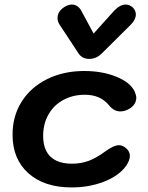

<svg xmlns="http://www.w3.org/2000/svg" viewBox="-20 -811 649 841"><path d="M35 -221Q35 -303 75 -366Q115 -429 186.5 -464.5Q258 -500 349 -500Q428 -500 489.5 -475Q551 -450 570 -410Q577 -393 577 -383Q577 -351 542 -332Q524 -323 507 -323Q480 -323 459 -348Q421 -396 352 -396Q299 -396 257 -373Q215 -350 192 -309Q169 -268 169 -216Q169 -156 201 -125Q233 -94 296 -94Q335 -94 368.5 -106.5Q402 -119 440 -147Q478 -175 501 -175Q516 -175 531 -163Q549 -148 549 -128Q549 -109 532 -84Q501 -41 436 -15.5Q371 10 294 10Q174 10 104.5 -52Q35 -114 35 -221ZM324 -577 241 -703Q232 -717 232 -732Q232 -760 260 -779Q278 -791 295 -791Q321 -791 336 -764L390 -664L480 -764Q506 -791 530 -791Q547 -791 561 -779Q575 -765 575 -748Q575 -725 553 -703L426 -577Q402 -553 371 -553Q340 -553 324 -577Z"/></svg>

Font: Kodchasan
Style: Bold Italic
Weight: 700
Italic angle: -10°
Version: Version 1.000; ttfautohint (v1.6)